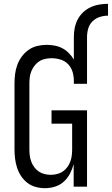

<svg xmlns="http://www.w3.org/2000/svg" viewBox="-20 -978 586 1006"><path d="M215 8Q191 8 167 1.5Q143 -5 123.5 -20Q104 -35 90.5 -55.5Q77 -76 69.5 -99Q62 -122 59 -146.5Q56 -171 56 -195V-540Q56 -565 59 -589.5Q62 -614 70.5 -637.5Q79 -661 94 -681.5Q109 -702 129.5 -716.5Q150 -731 174.5 -737Q199 -743 224 -743Q245 -743 266.5 -739Q288 -735 307 -725Q326 -715 341 -699.5Q356 -684 367 -666V-785Q367 -808 371.5 -831.5Q376 -855 387 -876Q398 -897 415.5 -913.5Q433 -930 454.5 -940Q476 -950 499.5 -954Q523 -958 546 -958V-896Q524 -896 502.5 -889Q481 -882 465 -866.5Q449 -851 442.5 -829Q436 -807 436 -785V-539H367V-555Q367 -579 360 -602Q353 -625 336.5 -642Q320 -659 297 -666Q274 -673 250 -673Q234 -673 217 -669.5Q200 -666 186 -657Q172 -648 161.5 -634.5Q151 -621 144.5 -605.5Q138 -590 136 -573.5Q134 -557 134 -540V-195Q134 -179 136 -162.5Q138 -146 144 -130.5Q150 -115 160 -101.5Q170 -88 183.5 -79Q197 -70 213.5 -66Q230 -62 246 -62Q262 -62 278.5 -66Q295 -70 308.5 -79Q322 -88 332 -101.5Q342 -115 348 -130.5Q354 -146 356 -162.5Q358 -179 358 -195V-330H250V-400H436V0H366V-118Q359 -92 346.5 -68Q334 -44 314 -26Q294 -8 268 0Q242 8 215 8Z"/></svg>

Font: Iosevka
Style: Regular
Weight: 400
Monospace: yes
Designer: Belleve Invis
Foundry: Belleve Invis
Version: Version 33.2.3; ttfautohint (v1.8.4)